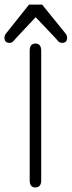

<svg xmlns="http://www.w3.org/2000/svg" viewBox="-48 -820 316 847"><path d="M133.8 -24.4Q133.8 6.8 107.4 6.8Q83 6.8 83 -24.4V-595.7Q83 -627.9 108.4 -627.9Q133.8 -627.9 133.8 -595.7ZM-22.5 -670.9 80.1 -799.8H137.7L242.2 -670.9Q248 -663.1 248 -653.3Q248 -630.9 225.6 -630.9Q220.7 -630.9 216.3 -632.8Q211.9 -634.8 210.4 -636.2Q209 -637.7 204.1 -643.6Q199.2 -649.4 198.2 -650.4L109.4 -744.1L21.5 -650.4Q19.5 -648.4 16.6 -644.5Q13.7 -640.6 11.7 -639.2Q9.8 -637.7 7.3 -635.3Q4.9 -632.8 1.5 -631.8Q-2 -630.9 -5.9 -630.9Q-28.3 -630.9 -28.3 -653.3Q-28.3 -663.1 -22.5 -670.9Z"/></svg>

Font: Jura
Style: Book
Weight: 400
Version: Version 2.3